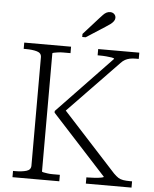

<svg xmlns="http://www.w3.org/2000/svg" viewBox="-60 -959 808 1009"><g transform="rotate(5 344.0 -454.5)"><path d="M44 0V-33H55Q91 -33 114.5 -40Q138 -47 138 -69V-641Q138 -663 114.5 -670Q91 -677 55 -677H44V-710H291V-676H282Q268 -676 252.5 -676Q237 -676 224.5 -674Q212 -672 204 -670.5Q196 -669 196 -666V-44Q196 -41 204 -39.5Q212 -38 224.5 -36Q237 -34 252.5 -34Q268 -34 282 -34H291V0ZM431 0V-33H440Q458 -33 477 -34.5Q496 -36 509 -38.5Q522 -41 522 -44L235 -357V-366L522 -666Q521 -670 509 -672Q497 -674 479.5 -675.5Q462 -677 443 -677H434V-710H651V-677H635Q617 -677 603.5 -674Q590 -671 579 -665Q568 -659 557 -647L279 -359L278 -389L574 -66Q588 -52 599 -45Q610 -38 625 -35.5Q640 -33 662 -33H672V0ZM424 -870 345 -782V-766H363L461 -829Q477 -839 487.5 -847Q498 -855 504 -863.5Q510 -872 510 -881Q510 -893 501.5 -901Q493 -909 480 -909Q470 -909 461 -904.5Q452 -900 443.5 -891Q435 -882 424 -870Z"/></g></svg>

Font: Roboto Serif 36pt ExtraLight
Style: Regular
Weight: 250
Designer: Greg Gazdowicz
Foundry: Commercial Type
Version: Version 1.008